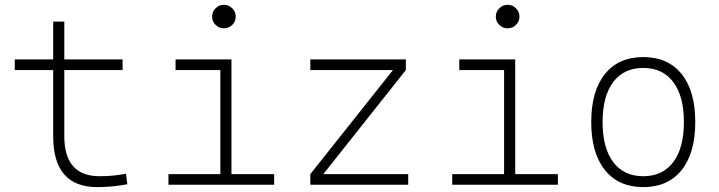

<svg xmlns="http://www.w3.org/2000/svg" viewBox="-20 -763 2970 793"><path d="M381.8 9.8Q199.7 9.8 199.7 -200.2V-473.6H41V-517.6H199.7V-673.8H245.6V-517.6H486.3V-473.6H245.6V-200.2Q245.6 -35.2 391.6 -35.2Q421.9 -35.2 448.2 -37.8Q474.6 -40.5 500.5 -45.4L505.9 -2Q474.6 3.9 444.8 6.8Q415 9.8 381.8 9.8Z M904.8 -646Q884.8 -646 870.4 -660.2Q856 -674.3 856 -694.3Q856 -714.4 870.4 -728.8Q884.8 -743.2 904.8 -743.2Q924.8 -743.2 939.2 -728.8Q953.6 -714.4 953.6 -694.3Q953.6 -674.3 939.2 -660.2Q924.8 -646 904.8 -646ZM675.8 0V-43.9H890.1V-473.6H705.1V-517.6H936V-43.9H1112.3V0Z M1261.7 0V-43.9L1603 -473.6H1261.7V-517.6H1656.2V-473.6L1315.4 -43.9H1666V0Z M2076.7 -646Q2056.6 -646 2042.2 -660.2Q2027.8 -674.3 2027.8 -694.3Q2027.8 -714.4 2042.2 -728.8Q2056.6 -743.2 2076.7 -743.2Q2096.7 -743.2 2111.1 -728.8Q2125.5 -714.4 2125.5 -694.3Q2125.5 -674.3 2111.1 -660.2Q2096.7 -646 2076.7 -646ZM1847.7 0V-43.9H2062V-473.6H1877V-517.6H2107.9V-43.9H2284.2V0Z M2636.7 9.8Q2535.2 9.8 2478.5 -60.5Q2421.9 -130.9 2421.9 -258.8Q2421.9 -387.2 2478.5 -457.3Q2535.2 -527.3 2636.7 -527.3Q2738.8 -527.3 2795.2 -457.3Q2851.6 -387.2 2851.6 -258.8Q2851.6 -130.9 2795.2 -60.5Q2738.8 9.8 2636.7 9.8ZM2636.7 -35.2Q2716.8 -35.2 2760.7 -93.5Q2804.7 -151.9 2804.7 -258.8Q2804.7 -365.7 2760.7 -424.1Q2716.8 -482.4 2636.7 -482.4Q2556.6 -482.4 2512.7 -424.1Q2468.8 -365.7 2468.8 -258.8Q2468.8 -151.9 2512.7 -93.5Q2556.6 -35.2 2636.7 -35.2Z"/></svg>

Font: Caskaydia Cove ExtraLight
Style: Regular
Weight: 200
Monospace: yes
Designer: Aaron Bell
Foundry: Saja Typeworks
Version: Version 4.300; ttfautohint (v1.8.3)